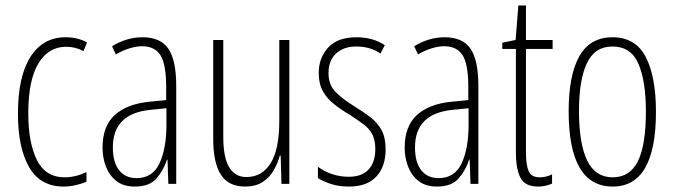

<svg xmlns="http://www.w3.org/2000/svg" viewBox="-20 -676 2478 706"><path d="M214 10Q128 10 87 -61.5Q46 -133 46 -258Q46 -395 92 -467Q138 -539 221 -539Q266 -539 300 -520L287 -488Q258 -504 223 -504Q158 -504 121 -442.5Q84 -381 84 -259Q84 -152 115.5 -88Q147 -24 218 -24Q257 -24 298 -43V-8Q280 0 257.5 5Q235 10 214 10Z M504 -539Q570 -539 599 -497Q628 -455 628 -359V0H599L596 -89H594Q582 -51 556 -20.5Q530 10 476 10Q434 10 408 -10.5Q382 -31 369.5 -63.5Q357 -96 357 -133Q357 -212 402 -253Q447 -294 530 -302L591 -308V-356Q591 -440 570 -473Q549 -506 502 -506Q483 -506 458.5 -499Q434 -492 406 -476L392 -506Q446 -539 504 -539ZM532 -272Q395 -258 395 -134Q395 -79 418 -50Q441 -21 482 -21Q541 -21 566.5 -75.5Q592 -130 592 -218V-278Z M1044 -529V0H1015L1012 -104H1009Q1001 -75 986 -49Q971 -23 945.5 -6.5Q920 10 881 10Q820 10 792 -34Q764 -78 764 -165V-529H801V-174Q801 -96 823 -60.5Q845 -25 886 -25Q943 -25 975 -75.5Q1007 -126 1007 -233V-529Z M1398 -127Q1398 -64 1364 -27Q1330 10 1263 10Q1226 10 1197 0.5Q1168 -9 1149 -21V-63Q1171 -46 1200.5 -36Q1230 -26 1262 -26Q1311 -26 1335.5 -53Q1360 -80 1360 -128Q1360 -160 1349.5 -181Q1339 -202 1318.5 -217.5Q1298 -233 1269 -252Q1235 -272 1208.5 -293Q1182 -314 1167 -341Q1152 -368 1152 -408Q1152 -463 1186.5 -501Q1221 -539 1291 -539Q1351 -539 1395 -510L1379 -479Q1342 -505 1290 -505Q1244 -505 1216 -479.5Q1188 -454 1188 -407Q1188 -366 1211.5 -340.5Q1235 -315 1283 -285Q1316 -265 1342 -245Q1368 -225 1383 -197.5Q1398 -170 1398 -127Z M1615 -539Q1681 -539 1710 -497Q1739 -455 1739 -359V0H1710L1707 -89H1705Q1693 -51 1667 -20.5Q1641 10 1587 10Q1545 10 1519 -10.5Q1493 -31 1480.5 -63.5Q1468 -96 1468 -133Q1468 -212 1513 -253Q1558 -294 1641 -302L1702 -308V-356Q1702 -440 1681 -473Q1660 -506 1613 -506Q1594 -506 1569.5 -499Q1545 -492 1517 -476L1503 -506Q1557 -539 1615 -539ZM1643 -272Q1506 -258 1506 -134Q1506 -79 1529 -50Q1552 -21 1593 -21Q1652 -21 1677.5 -75.5Q1703 -130 1703 -218V-278Z M1964 -24Q1977 -24 1989 -27Q2001 -30 2010 -35V-1Q1999 4 1986.5 7Q1974 10 1958 10Q1911 10 1894 -22Q1877 -54 1877 -116V-496H1827V-519L1876 -529L1886 -656H1914V-529H2012V-496H1914V-115Q1914 -69 1924 -46.5Q1934 -24 1964 -24Z M2392 -265Q2392 10 2233 10Q2071 10 2071 -267Q2071 -400 2110.5 -469.5Q2150 -539 2232 -539Q2317 -539 2354.5 -466.5Q2392 -394 2392 -265ZM2109 -267Q2109 -148 2139 -86Q2169 -24 2233 -24Q2296 -24 2325.5 -83Q2355 -142 2355 -266Q2355 -378 2327.5 -441.5Q2300 -505 2232 -505Q2167 -505 2138 -443.5Q2109 -382 2109 -267Z"/></svg>

Font: Noto Sans Khmer UI ExtraCondensed ExtraLight
Style: Regular
Weight: 200
Width: 2
Designer: Danh Hong and the Monotype Design Team
Foundry: Monotype Imaging Inc.
Version: Version 2.002; ttfautohint (v1.8.4.7-5d5b)